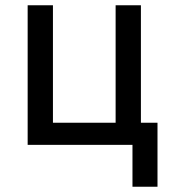

<svg xmlns="http://www.w3.org/2000/svg" viewBox="-20 -550 640 729"><path d="M483 159V0H85V-530H181V-84H419V-530H515V-84H578V159Z"/></svg>

Font: Iosevka Curly Medium Extended
Style: Regular
Weight: 500
Width: 7
Monospace: yes
Designer: Belleve Invis
Foundry: Belleve Invis
Version: Version 11.1.0; ttfautohint (v1.8.3)